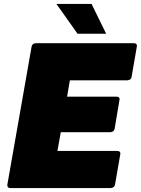

<svg xmlns="http://www.w3.org/2000/svg" viewBox="-20 -953 714 973"><path d="M542 0H32Q17 0 17 -16L140 -716Q143 -733 161 -734H659Q674 -734 674 -720Q674 -717 647 -564Q645 -548 626 -546H334L320 -463H572Q586 -463 586 -450L561 -301Q558 -285 540 -283H288L271 -188H575Q590 -188 590 -174Q590 -171 563 -18Q560 -2 542 0ZM518 -782H373L266 -933H444Z"/></svg>

Font: YamahaIndonesia935. App Black
Style: Italic
Weight: 900
Italic angle: -10°
Designer: Dalton Maag Ltd
Foundry: Dalton Maag Ltd
Version: Version 1.002; January 01, 2024; Regular/Italic